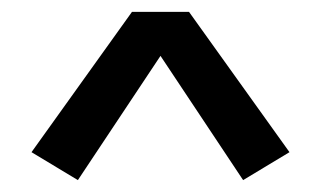

<svg xmlns="http://www.w3.org/2000/svg" viewBox="-20 -750 540 323"><path d="M111 -447 33 -494 202 -730H298L467 -494L389 -447L250 -656Z"/></svg>

Font: Iosevka Curly Medium
Style: Regular
Weight: 500
Monospace: yes
Designer: Belleve Invis
Foundry: Belleve Invis
Version: Version 22.1.2; ttfautohint (v1.8.4)